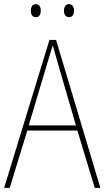

<svg xmlns="http://www.w3.org/2000/svg" viewBox="-20 -908 505 928"><path d="M129 -856C129 -839 136 -825 153 -825C170 -825 177 -838 177 -856C177 -874 170 -888 153 -888C136 -888 129 -873 129 -856ZM289 -857C289 -839 297 -825 313 -825C331 -825 338 -839 338 -857C338 -874 330 -888 313 -888C297 -888 289 -873 289 -857ZM438 0H465L251 -715H219L0 0H27L112 -277H354ZM259 -604 347 -302H119L209 -604C218 -635 227 -660 235 -689C244 -657 251 -633 259 -604Z"/></svg>

Font: Noto Sans Oriya Cond Thin
Style: Regular
Weight: 100
Width: 3
Designer: Amélie Bonet and Sol Matas
Foundry: Google LLC
Version: Version 2.006